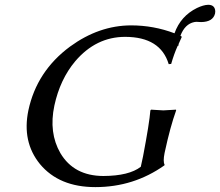

<svg xmlns="http://www.w3.org/2000/svg" viewBox="-20 -763 909 793"><path d="M839.8 -743.2Q867.7 -743.2 869.1 -716.3Q869.1 -710.9 868.2 -707Q859.4 -672.4 811 -671.9Q807.1 -671.9 799.3 -672.4Q793 -672.9 791 -672.9Q784.7 -672.4 782.7 -671.9Q743.7 -664.1 725.1 -615.2L729.5 -612.8L730.5 -609.9Q721.7 -590.3 717.8 -581.5Q717.8 -580.1 717.3 -577.6Q717.3 -574.7 716.8 -574.2L713.9 -573.7Q698.2 -538.6 687 -499L676.8 -498Q643.1 -610.4 497.1 -610.8Q376.5 -610.8 290.5 -509.8Q228 -435.1 204.6 -327.1Q180.7 -214.8 229.5 -130.4Q285.2 -36.6 406.7 -36.1Q513.2 -36.6 561.5 -74.2L570.8 -117.2Q597.2 -255.4 601.1 -307.1L604 -310.1Q606 -310.1 654.3 -307.1L707 -310.1L707.5 -307.1Q683.1 -239.3 661.1 -137.2L659.7 -130.9Q652.8 -95.7 659.7 -83L659.2 -80.1Q532.2 9.8 374 9.8Q224.1 9.8 145 -85.4Q70.3 -177.2 97.2 -307.1Q131.8 -469.2 269.5 -570.8Q388.7 -657.7 521 -658.2Q614.7 -658.2 700.7 -625.5Q726.1 -696.8 793.5 -730Q820.3 -742.7 839.8 -743.2Z"/></svg>

Font: Linux Biolinum Capitals O
Style: Italic Samll Caps
Weight: 400
Italic angle: -12°
Designer: Philipp H. Poll
Foundry: Philipp H. Poll
Version: Version 0.6.2